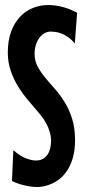

<svg xmlns="http://www.w3.org/2000/svg" viewBox="-20 -733 341 767"><path d="M279.8 -172.9Q279.8 -134.3 271.7 -105.2Q263.7 -76.2 250.7 -55.4Q237.8 -34.7 221.7 -21.2Q205.6 -7.8 188.7 0Q171.9 7.8 156.5 11Q141.1 14.2 129.9 14.2Q124 14.2 113.8 13.4Q103.5 12.7 90.3 10.3Q77.1 7.8 61.3 3.2Q45.4 -1.5 27.8 -9.8L33.2 -132.8Q62 -108.4 84.7 -100.1Q107.4 -91.8 123 -91.8Q153.3 -91.8 168.7 -113.8Q184.1 -135.7 184.1 -170.9Q184.1 -194.3 172.6 -223.4Q161.1 -252.4 131.8 -286.1Q111.8 -309.6 90.3 -335Q68.8 -360.4 51.3 -389.2Q33.7 -418 22.5 -451.2Q11.2 -484.4 11.2 -522.9Q11.2 -571.8 24.7 -607.4Q38.1 -643.1 60.5 -666.5Q83 -689.9 112.1 -701.4Q141.1 -712.9 172.9 -712.9Q200.7 -712.9 229.7 -705.3Q258.8 -697.8 288.1 -682.1L278.8 -559.1Q266.1 -575.2 252.2 -584.7Q238.3 -594.2 225.3 -599.1Q212.4 -604 201.4 -605.5Q190.4 -606.9 183.1 -606.9Q168.9 -606.9 157 -599.9Q145 -592.8 136.5 -580.8Q127.9 -568.8 123 -552.5Q118.2 -536.1 118.2 -518.1Q118.2 -490.2 130.1 -467.8Q142.1 -445.3 160.2 -423.3Q178.2 -401.4 199 -378.2Q219.7 -355 237.8 -325.9Q255.9 -296.9 267.8 -259.5Q279.8 -222.2 279.8 -172.9Z"/></svg>

Font: Mouse Memoirs
Style: Regular
Weight: 400
Version: Version 1.000